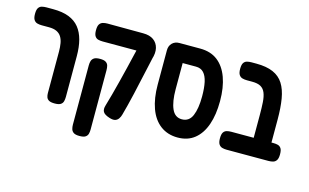

<svg xmlns="http://www.w3.org/2000/svg" viewBox="-91 -833 2014 1253"><g transform="rotate(15 916.0 -206.0)"><path d="M300 9Q273 9 260.5 1.5Q248 -6 244 -18.5Q240 -31 240 -45V-325Q240 -356 235.5 -381.5Q231 -407 219.5 -425Q208 -443 187.5 -452.5Q167 -462 135 -462H87Q70 -462 56 -466Q42 -470 33.5 -483Q25 -496 25 -523Q25 -551 33.5 -563.5Q42 -576 56 -579.5Q70 -583 86 -583H132Q195 -583 238.5 -566Q282 -549 308.5 -516Q335 -483 347.5 -435.5Q360 -388 360 -327V-52Q360 -36 356.5 -22Q353 -8 340.5 0.5Q328 9 300 9Z M670 7Q635 -4 625.5 -21Q616 -38 625 -66Q636 -102 647.5 -145.5Q659 -189 671.5 -237.5Q684 -286 696 -336Q708 -386 719 -432.5Q730 -479 740 -519L842 -448Q834 -410 824 -366.5Q814 -323 804 -277Q794 -231 784 -187Q774 -143 764 -104Q754 -65 746 -36Q742 -20 733 -7Q724 6 709.5 10.5Q695 15 670 7ZM511 172Q484 172 471.5 163.5Q459 155 455 141Q451 127 451 112V-289Q451 -305 455 -318.5Q459 -332 471.5 -340.5Q484 -349 512 -349Q539 -349 551.5 -340.5Q564 -332 567.5 -318.5Q571 -305 571 -288V113Q571 128 567.5 141.5Q564 155 551.5 163.5Q539 172 511 172ZM839 -436 740 -463H664H499Q482 -463 468 -466.5Q454 -470 445.5 -483Q437 -496 437 -523Q437 -551 445.5 -563.5Q454 -576 468 -580Q482 -584 498 -584L740 -583Q784 -583 810.5 -564Q837 -545 845 -512Q853 -479 839 -436Z M1132 16Q1064 16 1015.5 -20.5Q967 -57 942.5 -124.5Q918 -192 918 -284V-516Q918 -546 936.5 -564.5Q955 -583 985 -583H1125Q1196 -583 1243 -547Q1290 -511 1314.5 -444Q1339 -377 1339 -285Q1339 -193 1315.5 -125.5Q1292 -58 1246 -21Q1200 16 1132 16ZM1128 -106Q1177 -106 1197.5 -154Q1218 -202 1218 -285Q1218 -341 1209.5 -380.5Q1201 -420 1181.5 -441Q1162 -462 1129 -462H1039V-285Q1039 -202 1060 -154Q1081 -106 1128 -106Z M1673 10Q1647 10 1634 2.5Q1621 -5 1617 -18Q1613 -31 1613 -45V-264Q1613 -314 1610.5 -351Q1608 -388 1598 -413Q1588 -438 1567 -450Q1546 -462 1508 -462H1473Q1456 -462 1442 -466Q1428 -470 1419.5 -483Q1411 -496 1411 -523Q1411 -551 1419.5 -563.5Q1428 -576 1442 -579.5Q1456 -583 1472 -583H1505Q1573 -583 1618 -563.5Q1663 -544 1688 -504.5Q1713 -465 1723 -405.5Q1733 -346 1733 -267V-52Q1733 -35 1729.5 -21Q1726 -7 1713.5 1.5Q1701 10 1673 10ZM1462 10Q1446 10 1432 6Q1418 2 1409.5 -11Q1401 -24 1401 -51Q1401 -79 1409.5 -91.5Q1418 -104 1432 -107.5Q1446 -111 1462 -111H1746Q1763 -111 1776.5 -107.5Q1790 -104 1798.5 -91.5Q1807 -79 1807 -51Q1807 -24 1798.5 -11Q1790 2 1776 6Q1762 10 1745 10Z"/></g></svg>

Font: Fredoka Condensed Medium
Style: Regular
Weight: 500
Width: 3
Designer: Ben Nathan
Foundry: Milena B. Brandão, Ben Nathan
Version: Version 2.001